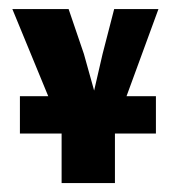

<svg xmlns="http://www.w3.org/2000/svg" viewBox="-20 -411 387 431"><path d="M330 -111.3V-195H264L335.7 -390.7H236.3L210.3 -290L191.3 -207.7L168.3 -290L134 -390.7H7.7L88.3 -195H24.7V-111.3H118.3V0H238V-111.3Z"/></svg>

Font: Jomhuria
Style: Regular
Weight: 400
Designer: Arabic design by Kourosh Beigpour, Latin design by Eben Sorkin, engineering by Lasse Fister and Khaled Hosney
Version: Version 1.0000